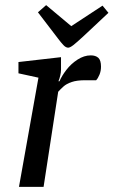

<svg xmlns="http://www.w3.org/2000/svg" viewBox="-20 -729 443 749"><path d="M54 0 130 -426 52 -443V-487L218 -506V-457Q218 -447 215 -434Q212 -421 208 -412H212Q221 -433 239 -456.5Q257 -480 282.5 -496.5Q308 -513 334 -513Q353 -513 363.5 -503.5Q374 -494 374 -469Q374 -452 368 -437.5Q362 -423 355 -416H312Q280 -416 259.5 -409Q239 -402 227 -391Q215 -380 207 -371L150 0ZM246 -543Q237 -543 227.5 -553Q218 -563 206 -579L128 -681L160 -709L258 -627L380 -707L403 -679L307 -589Q279 -563 266 -553Q253 -543 246 -543Z"/></svg>

Font: Faustina Light Medium
Style: Italic
Weight: 500
Italic angle: -8°
Version: Version 1.200